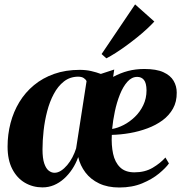

<svg xmlns="http://www.w3.org/2000/svg" viewBox="-20 -842 825 874"><path d="M500 -525.5 495 -492Q528.5 -510 563 -519Q597.5 -528 637 -528Q692 -528 724 -513.2Q756 -498.5 770.2 -474.2Q784.5 -450 784.5 -420.5Q785 -379 767.5 -347.8Q750 -316.5 719.8 -294.2Q689.5 -272 651.2 -257.8Q613 -243.5 571.2 -236.2Q529.5 -229 489 -228Q486.5 -181 494.8 -142.2Q503 -103.5 526.5 -80.5Q550 -57.5 592 -57.5Q639.5 -57.5 674.8 -78.2Q710 -99 733 -125L749 -98Q735 -78 704 -52.2Q673 -26.5 627.5 -7.5Q582 11.5 523 11.5Q470 11.5 431.2 -7Q392.5 -25.5 368.8 -57Q345 -88.5 336 -127Q325.5 -97.5 308.8 -72.2Q292 -47 271 -28.2Q250 -9.5 225.5 0.8Q201 11 173.5 11Q129.5 11 93.2 -10.2Q57 -31.5 35.8 -72.8Q14.5 -114 14.5 -174.5Q14.5 -230 28 -281.8Q41.5 -333.5 68.2 -377.5Q95 -421.5 134.5 -454.2Q174 -487 226.2 -505.5Q278.5 -524 342.5 -524Q371.5 -524 395.2 -518.5Q419 -513 439 -505.5ZM326.5 -166.5 374 -472.5Q371 -480 361.5 -486.5Q352 -493 335 -493Q298 -492.5 270.8 -471Q243.5 -449.5 224.8 -414.2Q206 -379 194.8 -335.8Q183.5 -292.5 178.5 -247.2Q173.5 -202 173.5 -162Q173.5 -121 181.5 -97.8Q189.5 -74.5 202 -65Q214.5 -55.5 228 -55.5Q243 -55.5 257.8 -65Q272.5 -74.5 286 -90.5Q299.5 -106.5 309.8 -126.2Q320 -146 326.5 -166.5ZM604.5 -492Q579.5 -492 559.8 -469.8Q540 -447.5 525.8 -411.8Q511.5 -376 502.8 -334.5Q494 -293 490.5 -255Q515.5 -259 542.8 -273Q570 -287 593.8 -309.8Q617.5 -332.5 632.2 -363.2Q647 -394 647 -431Q646.5 -464.5 635.2 -478.2Q624 -492 604.5 -492ZM442.5 -596 595 -822 682.5 -744Q668.5 -728.5 648.2 -709.8Q628 -691 604 -671.8Q580 -652.5 555 -634.2Q530 -616 506.5 -601Q483 -586 464 -576.5Z"/></svg>

Font: Merriweather 120pt ExtraBold
Style: Italic
Weight: 800
Italic angle: -7.8°
Version: Version 2.101